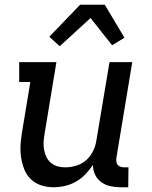

<svg xmlns="http://www.w3.org/2000/svg" viewBox="-20 -782 640 810"><path d="M205 8Q178 8 152.5 -0.5Q127 -9 109 -27Q91 -45 81.5 -70Q72 -95 68.5 -121.5Q65 -148 67 -175.5Q69 -203 74 -231L108 -436H61V-520H218L168 -217Q165 -200 164 -183Q163 -166 166 -150Q169 -134 176 -119.5Q183 -105 195.5 -94.5Q208 -84 223.5 -80Q239 -76 256 -76Q279 -76 303 -83.5Q327 -91 345 -107.5Q363 -124 373.5 -146.5Q384 -169 387 -192L442 -520H538L471 -116Q470 -108 471 -100Q472 -92 476.5 -86.5Q481 -81 488.5 -78.5Q496 -76 504 -76H522L521 8H490Q467 8 446 3.5Q425 -1 408 -13Q391 -25 381.5 -44.5Q372 -64 372 -86Q358 -65 340 -46.5Q322 -28 300 -15.5Q278 -3 253.5 2.5Q229 8 205 8ZM232 -587 188 -627 318 -762H422L505 -623L453 -591L362 -706Z"/></svg>

Font: Iosevka Etoile Medium
Style: Italic
Weight: 500
Italic angle: -9°
Designer: Belleve Invis
Foundry: Belleve Invis
Version: Version 22.1.2; ttfautohint (v1.8.4)